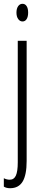

<svg xmlns="http://www.w3.org/2000/svg" viewBox="-22 -743 230 1003"><path d="M64 -677.2Q64 -698.2 72.8 -710.7Q81.5 -723.1 95.5 -723.1Q109.4 -723.1 117.2 -710.9Q125 -698.7 125 -677.2Q125 -655.8 117.2 -643.3Q109.4 -630.9 95.7 -630.9Q82 -630.9 73 -643.6Q64 -656.2 64 -677.2ZM117.2 -529.8V98.1Q117.2 170.9 96.2 205.6Q75.2 240.2 30.8 240.2Q10.7 240.2 -2 231.9V188Q13.2 195.8 28.8 195.8Q51.3 195.8 61 174.1Q70.8 152.3 70.8 105V-529.8Z"/></svg>

Font: Open Sans Hebrew Condensed Light
Style: Regular
Weight: 300
Width: 3
Foundry: Ascender Corporation, Yanek Iontef
Version: Version 2.001;PS 002.001;hotconv 1.0.70;makeotf.lib2.5.58329